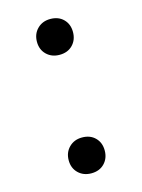

<svg xmlns="http://www.w3.org/2000/svg" viewBox="-88 -571 470 637"><g transform="rotate(-15 147.0 -252.0)"><path d="M147 13Q120 13 102.5 -4Q85 -21 85 -48Q85 -75 102.5 -92.5Q120 -110 147 -110Q175 -110 192 -93Q209 -76 209 -49Q209 -22 192 -4.5Q175 13 147 13ZM147 -394Q120 -394 102.5 -411Q85 -428 85 -455Q85 -482 102.5 -499.5Q120 -517 147 -517Q175 -517 192 -500Q209 -483 209 -456Q209 -429 192 -411.5Q175 -394 147 -394Z"/></g></svg>

Font: Literata 18pt Light
Style: Regular
Weight: 300
Designer: Latin by Veronika Burian and Jose Scaglione. Greek by Irene Vlachou. Cyrillic by Vera Evstafieva.
Foundry: TypeTogether
Version: Version 3.103;gftools[0.9.29]